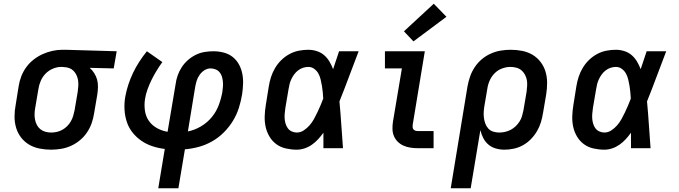

<svg xmlns="http://www.w3.org/2000/svg" viewBox="-20 -795 3640 1030"><path d="M254 8Q223 8 192.5 2Q162 -4 136.5 -19Q111 -34 93 -57.5Q75 -81 66.5 -109.5Q58 -138 58 -169.5Q58 -201 64 -232L80 -332Q84 -359 94 -385Q104 -411 120.5 -434Q137 -457 160 -475Q183 -493 208.5 -504.5Q234 -516 261 -522Q288 -528 315 -528Q319 -528 323 -528Q327 -528 331 -528L606 -520L590 -428L461 -431Q475 -419 485.5 -402.5Q496 -386 501 -367.5Q506 -349 505.5 -328.5Q505 -308 502 -288L485 -188Q481 -161 472 -135Q463 -109 447 -85Q431 -61 408.5 -42.5Q386 -24 360.5 -12.5Q335 -1 307.5 3.5Q280 8 254 8ZM255 -84Q270 -84 285.5 -87.5Q301 -91 315 -99Q329 -107 340.5 -118.5Q352 -130 360 -144Q368 -158 372.5 -173Q377 -188 380 -203L397 -303Q399 -318 400 -333.5Q401 -349 399 -363Q397 -377 391 -390.5Q385 -404 375.5 -414Q366 -424 352 -429.5Q338 -435 323 -435L316 -436Q314 -436 312 -436Q310 -436 308 -436Q286 -436 263.5 -426.5Q241 -417 224.5 -400Q208 -383 198.5 -361Q189 -339 186 -317L169 -217Q166 -201 165.5 -184.5Q165 -168 168 -153Q171 -138 178 -124.5Q185 -111 197 -101.5Q209 -92 224 -88Q239 -84 255 -84Z M829 215 864 4Q830 0 798 -10.5Q766 -21 739 -39.5Q712 -58 691.5 -83.5Q671 -109 660.5 -140.5Q650 -172 648 -207Q646 -242 652 -276Q658 -309 668.5 -341Q679 -373 693.5 -403.5Q708 -434 727 -463.5Q746 -493 768 -520L851 -462Q835 -440 820 -415.5Q805 -391 793 -366.5Q781 -342 771.5 -316Q762 -290 758 -264Q753 -233 757.5 -201.5Q762 -170 779 -146Q796 -122 822.5 -107.5Q849 -93 879 -88L922 -343Q925 -367 933 -390Q941 -413 955 -434.5Q969 -456 988.5 -473Q1008 -490 1030.5 -501Q1053 -512 1077 -516Q1101 -520 1125 -520Q1153 -520 1180 -513Q1207 -506 1227.5 -490Q1248 -474 1261 -451Q1274 -428 1279.5 -401Q1285 -374 1284 -346Q1283 -318 1279 -290Q1273 -253 1261.5 -216.5Q1250 -180 1229.5 -146.5Q1209 -113 1180.5 -84.5Q1152 -56 1117.5 -36.5Q1083 -17 1046 -7Q1009 3 972 6L937 215ZM988 -90Q1024 -97 1058 -117Q1092 -137 1116.5 -167Q1141 -197 1154 -232.5Q1167 -268 1173 -303Q1175 -317 1176 -331Q1177 -345 1175.5 -359Q1174 -373 1170 -385.5Q1166 -398 1157.5 -408Q1149 -418 1136 -423Q1123 -428 1109 -428Q1092 -428 1076.5 -418Q1061 -408 1050.5 -393Q1040 -378 1035 -361.5Q1030 -345 1027 -328Z M1572 8Q1543 8 1514 1.5Q1485 -5 1462.5 -21.5Q1440 -38 1425.5 -62.5Q1411 -87 1405 -114.5Q1399 -142 1400 -172Q1401 -202 1406 -232L1422 -332Q1426 -357 1434 -382Q1442 -407 1456 -430.5Q1470 -454 1489.5 -473Q1509 -492 1533 -505Q1557 -518 1583 -523Q1609 -528 1634 -528Q1658 -528 1680.5 -520.5Q1703 -513 1719.5 -498.5Q1736 -484 1747.5 -464.5Q1759 -445 1767 -424Q1775 -448 1783 -472Q1791 -496 1799 -520H1904Q1878 -453 1853 -385.5Q1828 -318 1801 -251Q1807 -188 1811 -125.5Q1815 -63 1820 0H1715Q1715 -21 1715 -42Q1715 -63 1715 -83Q1702 -65 1687 -48.5Q1672 -32 1653.5 -19Q1635 -6 1614 1Q1593 8 1572 8ZM1572 -84Q1592 -84 1609.5 -95.5Q1627 -107 1640.5 -122.5Q1654 -138 1664 -156Q1674 -174 1682.5 -192Q1691 -210 1699 -228.5Q1707 -247 1714 -266Q1713 -283 1711.5 -300.5Q1710 -318 1707 -335Q1704 -352 1700 -369Q1696 -386 1688 -400.5Q1680 -415 1666 -425.5Q1652 -436 1634 -436Q1620 -436 1606 -431.5Q1592 -427 1580 -418Q1568 -409 1559 -397Q1550 -385 1543.5 -371.5Q1537 -358 1533.5 -344.5Q1530 -331 1528 -317L1511 -217Q1509 -202 1507.5 -187.5Q1506 -173 1507 -159Q1508 -145 1512 -131.5Q1516 -118 1524 -107Q1532 -96 1545 -90Q1558 -84 1572 -84Z M2221 0Q2201 0 2181.5 -3Q2162 -6 2145 -13.5Q2128 -21 2114.5 -34Q2101 -47 2093.5 -64.5Q2086 -82 2085.5 -102Q2085 -122 2088 -142L2136 -428H2045V-520H2259L2194 -126Q2193 -120 2193.5 -113Q2194 -106 2198 -101Q2202 -96 2208 -94Q2214 -92 2221 -92H2306V0ZM2198 -573 2147 -627 2307 -775 2375 -705Z M2398 215 2488 -332Q2493 -359 2502 -385Q2511 -411 2527 -435Q2543 -459 2565 -477.5Q2587 -496 2613 -507.5Q2639 -519 2666 -523.5Q2693 -528 2720 -528Q2751 -528 2781.5 -522Q2812 -516 2837 -501Q2862 -486 2880 -462.5Q2898 -439 2906.5 -410.5Q2915 -382 2915 -350.5Q2915 -319 2910 -288L2893 -188Q2889 -163 2881.5 -138.5Q2874 -114 2860.5 -91Q2847 -68 2828 -48.5Q2809 -29 2785.5 -16Q2762 -3 2736.5 2.5Q2711 8 2686 8Q2662 8 2639.5 1.5Q2617 -5 2600 -19.5Q2583 -34 2572.5 -54.5Q2562 -75 2557 -97L2505 215ZM2658 -84Q2674 -84 2689.5 -87.5Q2705 -91 2719.5 -98.5Q2734 -106 2746 -117.5Q2758 -129 2767 -143Q2776 -157 2780.5 -172.5Q2785 -188 2788 -203L2805 -303Q2807 -319 2808 -335.5Q2809 -352 2806 -367Q2803 -382 2795.5 -395.5Q2788 -409 2776.5 -418.5Q2765 -428 2749.5 -432Q2734 -436 2718 -436Q2696 -436 2673 -427.5Q2650 -419 2633 -401.5Q2616 -384 2606.5 -362Q2597 -340 2594 -317L2579 -229Q2576 -212 2575 -195.5Q2574 -179 2576 -163Q2578 -147 2583.5 -132Q2589 -117 2599.5 -105.5Q2610 -94 2625.5 -89Q2641 -84 2658 -84Z M3222 8Q3193 8 3164 1.5Q3135 -5 3112.5 -21.5Q3090 -38 3075.5 -62.5Q3061 -87 3055 -114.5Q3049 -142 3050 -172Q3051 -202 3056 -232L3072 -332Q3076 -357 3084 -382Q3092 -407 3106 -430.5Q3120 -454 3139.5 -473Q3159 -492 3183 -505Q3207 -518 3233 -523Q3259 -528 3284 -528Q3308 -528 3330.5 -520.5Q3353 -513 3369.5 -498.5Q3386 -484 3397.5 -464.5Q3409 -445 3417 -424Q3425 -448 3433 -472Q3441 -496 3449 -520H3554Q3528 -453 3503 -385.5Q3478 -318 3451 -251Q3457 -188 3461 -125.5Q3465 -63 3470 0H3365Q3365 -21 3365 -42Q3365 -63 3365 -83Q3352 -65 3337 -48.5Q3322 -32 3303.5 -19Q3285 -6 3264 1Q3243 8 3222 8ZM3222 -84Q3242 -84 3259.5 -95.5Q3277 -107 3290.5 -122.5Q3304 -138 3314 -156Q3324 -174 3332.5 -192Q3341 -210 3349 -228.5Q3357 -247 3364 -266Q3363 -283 3361.5 -300.5Q3360 -318 3357 -335Q3354 -352 3350 -369Q3346 -386 3338 -400.5Q3330 -415 3316 -425.5Q3302 -436 3284 -436Q3270 -436 3256 -431.5Q3242 -427 3230 -418Q3218 -409 3209 -397Q3200 -385 3193.5 -371.5Q3187 -358 3183.5 -344.5Q3180 -331 3178 -317L3161 -217Q3159 -202 3157.5 -187.5Q3156 -173 3157 -159Q3158 -145 3162 -131.5Q3166 -118 3174 -107Q3182 -96 3195 -90Q3208 -84 3222 -84Z"/></svg>

Font: Iosevka Etoile SmBdObl
Style: Regular
Weight: 600
Italic angle: -9°
Designer: Belleve Invis
Foundry: Belleve Invis
Version: Version 15.5.2; ttfautohint (v1.8.4)